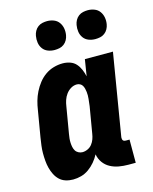

<svg xmlns="http://www.w3.org/2000/svg" viewBox="-114 -827 728 912"><g transform="rotate(-15 250.0 -371.5)"><path d="M132 8Q113 8 95.5 2.5Q78 -3 65.5 -15Q53 -27 45 -43Q37 -59 32.5 -76.5Q28 -94 26.5 -112.5Q25 -131 25 -149.5Q25 -168 27.5 -187Q30 -206 33 -225L55 -355Q58 -376 64 -397.5Q70 -419 80.5 -440Q91 -461 105.5 -479.5Q120 -498 139 -511.5Q158 -525 180.5 -531.5Q203 -538 225 -538Q244 -538 261.5 -532Q279 -526 290.5 -513Q302 -500 309 -483.5Q316 -467 320 -449L333 -530H471L404 -126Q404 -122 404.5 -118Q405 -114 407.5 -111Q410 -108 413.5 -107Q417 -106 421 -106H439V8H403Q379 8 356.5 4Q334 0 314.5 -10.5Q295 -21 282 -39Q269 -57 265 -80Q255 -61 241 -44.5Q227 -28 209.5 -15.5Q192 -3 172 2.5Q152 8 132 8ZM208 -106Q221 -106 234 -112Q247 -118 255.5 -129Q264 -140 268.5 -152.5Q273 -165 275 -178L297 -308Q298 -317 299 -325.5Q300 -334 301 -343Q302 -352 302 -360.5Q302 -369 301 -377.5Q300 -386 298 -394Q296 -402 292 -409Q288 -416 280.5 -420Q273 -424 265 -424Q249 -424 235 -415.5Q221 -407 211.5 -394Q202 -381 197 -366Q192 -351 190 -336L168 -206Q166 -195 165 -184.5Q164 -174 164.5 -163.5Q165 -153 167 -143Q169 -133 174 -124.5Q179 -116 188.5 -111Q198 -106 208 -106ZM406 -609Q389 -609 373.5 -615Q358 -621 348.5 -634Q339 -647 336.5 -663.5Q334 -680 337 -697Q339 -709 345 -720Q351 -731 361 -738.5Q371 -746 383 -748.5Q395 -751 406 -751Q423 -751 438.5 -745Q454 -739 463.5 -726Q473 -713 476 -696.5Q479 -680 476 -663Q474 -651 468 -640Q462 -629 452 -621.5Q442 -614 430 -611.5Q418 -609 406 -609ZM206 -609Q189 -609 173.5 -615Q158 -621 148.5 -634Q139 -647 136.5 -663.5Q134 -680 137 -697Q139 -709 145 -720Q151 -731 161 -738.5Q171 -746 183 -748.5Q195 -751 206 -751Q223 -751 238.5 -745Q254 -739 263.5 -726Q273 -713 276 -696.5Q279 -680 276 -663Q274 -651 268 -640Q262 -629 252 -621.5Q242 -614 230 -611.5Q218 -609 206 -609Z"/></g></svg>

Font: Iosevka Slab Heavy
Style: Italic
Weight: 900
Italic angle: -9°
Monospace: yes
Designer: Belleve Invis
Foundry: Belleve Invis
Version: Version 11.1.0; ttfautohint (v1.8.3)